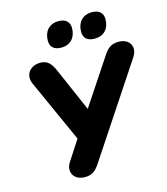

<svg xmlns="http://www.w3.org/2000/svg" viewBox="-133 -1026 988 1137"><g transform="rotate(-15 361.0 -457.5)"><path d="M246 9C292 9 314 -11 339 -49L706 -603C743 -659 711 -714 645 -714C598 -714 575 -693 551 -656L366 -377L252 -639C230 -690 209 -714 164 -714C104 -714 63 -667 89 -607L262 -223L184 -103C147 -48 178 9 246 9ZM514 -768C573 -768 605 -808 605 -864C605 -902 581 -924 537 -924C479 -924 446 -884 446 -828C446 -789 470 -768 514 -768ZM309 -768C368 -768 400 -808 400 -864C400 -902 376 -924 333 -924C274 -924 242 -884 242 -828C242 -789 266 -768 309 -768Z"/></g></svg>

Font: SN Pro Heavy
Style: Italic
Weight: 800
Italic angle: -9°
Designer: Tobias Whetton
Foundry: Supernotes
Version: Version 1.001;Glyphs 3.2 (3249)